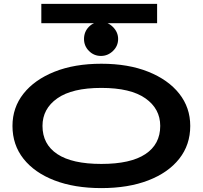

<svg xmlns="http://www.w3.org/2000/svg" viewBox="-20 -954 1040 985"><path d="M500 11Q362 11 259.5 -28.5Q157 -68 100.5 -139.5Q44 -211 44 -308Q44 -402 100.5 -473.5Q157 -545 259.5 -586Q362 -627 500 -627Q638 -627 740.5 -586Q843 -545 899.5 -473.5Q956 -402 956 -308Q956 -211 899.5 -139.5Q843 -68 740.5 -28.5Q638 11 500 11ZM500 -113Q650 -113 726 -163.5Q802 -214 802 -308Q802 -396 726 -449.5Q650 -503 500 -503Q350 -503 274 -449.5Q198 -396 198 -308Q198 -214 274 -163.5Q350 -113 500 -113ZM498 -667Q462 -667 436.5 -692.5Q411 -718 411 -754Q411 -791 436 -816.5Q461 -842 498 -842Q533 -842 559.5 -815.5Q586 -789 586 -754Q586 -718 559.5 -692.5Q533 -667 498 -667ZM192 -835V-934H786V-835Z"/></svg>

Font: Inconsolata UltraExpanded Black
Style: Regular
Weight: 900
Width: 9
Monospace: yes
Designer: Raph Levien, Cyreal, Brenton Simpson
Foundry: Raph Levien, Cyreal, Google
Version: Version 3.001; ttfautohint (v1.8.2.53-6de2)